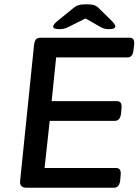

<svg xmlns="http://www.w3.org/2000/svg" viewBox="-20 -876 647 896"><path d="M104 0Q70 0 74 -33L139 -667Q141 -684 147.5 -692Q154 -700 172 -700H585Q610 -700 606 -666L603 -643Q600 -608 575 -608H242L221 -404H526Q551 -404 547 -370L545 -347Q541 -312 516 -312H212L188 -92H522Q547 -92 543 -58L541 -35Q537 0 512 0ZM257 -740Q228 -740 228 -752Q228 -761 248 -778L322 -838Q334 -848 346.5 -852Q359 -856 384 -856Q408 -856 419.5 -852Q431 -848 441 -838L502 -778Q511 -768 514.5 -762.5Q518 -757 518 -754Q518 -747 511.5 -743.5Q505 -740 488 -740Q477 -740 468.5 -742Q460 -744 449 -750L379 -790L301 -751Q288 -744 278 -742Q268 -740 257 -740Z"/></svg>

Font: Asap Semi Expanded Semi Expanded Medium
Style: Italic
Weight: 500
Width: 6
Italic angle: -6°
Designer: Pablo Cosgaya
Foundry: Omnibus-Type
Version: Version 3.001; ttfautohint (v1.8.4.7-5d5b)